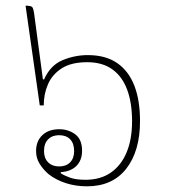

<svg xmlns="http://www.w3.org/2000/svg" viewBox="-20 -652 598 676"><path d="M286 4Q247 4 212.5 -7Q178 -18 152 -38Q133 -54 120 -74.5Q107 -95 107 -120Q107 -155 129 -176Q151 -197 189 -197Q221 -197 245 -179Q269 -161 269 -121Q269 -98 259.5 -81.5Q250 -65 233 -56Q216 -47 194 -46V-42Q206 -34 226.5 -26.5Q247 -19 281 -19Q334 -19 370.5 -44.5Q407 -70 426 -116Q445 -162 445 -225Q445 -289 428 -335.5Q411 -382 376 -407.5Q341 -433 287 -433Q231 -433 197.5 -411.5Q164 -390 149 -355.5Q134 -321 134 -281H120L70 -632Q88 -632 93 -627.5Q98 -623 101 -598L131 -373L135 -372Q157 -422 200 -440Q243 -458 289 -458Q352 -458 392.5 -430Q433 -402 453 -350.5Q473 -299 473 -226Q473 -120 424.5 -58Q376 4 286 4ZM188 -66Q213 -66 227 -80.5Q241 -95 241 -120Q241 -147 227 -161.5Q213 -176 188 -176Q164 -176 149.5 -161.5Q135 -147 135 -120Q135 -95 149.5 -80.5Q164 -66 188 -66Z"/></svg>

Font: Noto Serif Thai Thin
Style: Regular
Weight: 250
Version: Version 2.001